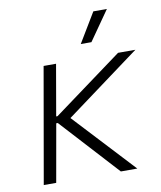

<svg xmlns="http://www.w3.org/2000/svg" viewBox="-81 -786 714 851"><g transform="rotate(-10 275.5 -360.0)"><path d="M47 0H103L149 -260H156L394 0H468L215 -272L551 -520H473L160 -290H154L194 -520H138ZM365 -587 458 -720H397L317 -587Z"/></g></svg>

Font: Fixel Display Light
Style: Italic
Weight: 300
Italic angle: -10°
Designer: AlfaBravo + MacPaw
Foundry: Kyrylo Tkachov, Marchela Mozhyna, Serhii Makarenko, Maria Weinstein, Zakhar Kryvoshyya
Version: Version 1.210;Glyphs 3.2 (3217)